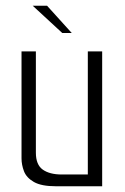

<svg xmlns="http://www.w3.org/2000/svg" viewBox="-20 -649 436 669"><path d="M175 0Q124 0 98 -15Q72 -30 63.5 -52.5Q55 -75 55 -97V-470H105V-117Q105 -75 129 -58Q153 -41 195 -41H286V-470H336V0ZM197 -534 94 -629H144L230 -534Z"/></svg>

Font: Smooch Sans
Style: Regular
Weight: 400
Designer: Robert E. Leuschke
Foundry: Robert E. Leuschke
Version: Version 1.010; ttfautohint (v1.8.3)